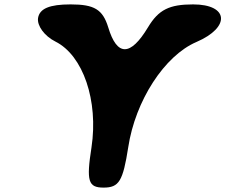

<svg xmlns="http://www.w3.org/2000/svg" viewBox="-20 -903 1025 873"><path d="M153 -821C148 -786 182 -739 232 -714C358 -651 428 -445 396 -233C372 -79 381 -50 451 -50C521 -50 539 -79 563 -233C595 -445 728 -650 873 -712C1029 -779 1020 -883 858 -883C750 -883 701 -859 653 -779C573 -646 512 -646 472 -779C447 -860 409 -883 301 -883C205 -883 160 -864 153 -821Z"/></svg>

Font: Hussar Skorodowane
Style: Ky
Weight: 700
Foundry: Cannot Into Space Fonts
Version: Version 0.892